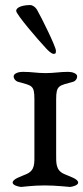

<svg xmlns="http://www.w3.org/2000/svg" viewBox="-20 -737 329 759"><path d="M162 -546C170 -537 184 -524 192 -524C201 -524 201 -528 201 -537C201 -552 145 -666 126 -699C120 -709 109 -717 99 -717C74 -717 44 -710 44 -694C44 -680 131 -579 162 -546ZM250 -453C216 -453 195 -448 160 -448C124 -448 108 -453 69 -453C54 -453 34 -447 34 -435C34 -426 41 -417 50 -414C107 -398 116 -401 116 -344V-129C116 -92 119 -64 85 -49C63 -39 30 -30 30 -15C30 -5 52 1 63 2C70 2 109 -4 156 -4C204 -4 250 2 257 2C268 1 289 -5 289 -15C289 -30 256 -39 234 -49C200 -64 202 -92 202 -129V-344C202 -401 213 -398 270 -414C279 -417 285 -426 285 -435C285 -447 265 -453 250 -453Z"/></svg>

Font: EB Garamond SC 08
Style: Regular
Weight: 400
Version: Version 0.016